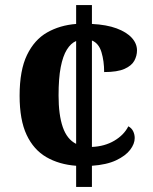

<svg xmlns="http://www.w3.org/2000/svg" viewBox="-20 -734 599 754"><path d="M279 -83Q212 -88 162 -117Q112 -146 84.5 -204.5Q57 -263 57 -358Q57 -458 86 -518Q115 -578 165 -606.5Q215 -635 279 -640V-714H341V-640Q399 -637 438 -622.5Q477 -608 497.5 -585.5Q518 -563 518 -536Q518 -515 507.5 -495.5Q497 -476 469 -463.5Q441 -451 389 -451Q389 -494 378.5 -529Q368 -564 341 -575V-157Q391 -159 429 -181.5Q467 -204 484 -238Q497 -231 503 -218.5Q509 -206 509 -192Q509 -169 491 -145.5Q473 -122 436 -104.5Q399 -87 341 -83V0H279ZM279 -573Q258 -564 242.5 -539Q227 -514 218.5 -470.5Q210 -427 210 -359Q210 -283 226.5 -235Q243 -187 279 -169Z"/></svg>

Font: Noto Serif NP Hmong
Style: Regular
Weight: 400
Designer: Dalton Maag Ltd
Foundry: Dalton Maag Ltd
Version: Version 1.001